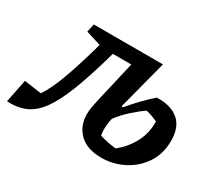

<svg xmlns="http://www.w3.org/2000/svg" viewBox="-149 -666 945 856"><g transform="rotate(30 323.5 -238.0)"><path d="M-47 3 -23 -116 66 -103Q95 -147 121.5 -218.5Q148 -290 178 -395L185 -421L108 -445L117 -487H473L407 -234L413 -231Q443 -267 471.5 -296Q500 -325 523 -345Q594 -348 634.5 -314.5Q675 -281 675 -210Q675 -141 641 -91.5Q607 -42 554 -15.5Q501 11 443 11Q368 11 329 -27.5Q290 -66 290 -126Q290 -142 293 -160Q296 -178 300 -196L351 -416H256Q221 -290 189 -207Q157 -124 123.5 -77Q90 -30 48.5 -12Q7 6 -47 3ZM390 -103Q390 -88 393 -74Q413 -68 434.5 -63.5Q456 -59 478 -57Q523 -94 548 -141.5Q573 -189 573 -240Q573 -246 573 -251Q558 -258 543 -263.5Q528 -269 513 -272Q485 -253 453.5 -224.5Q422 -196 397 -163Q390 -131 390 -103Z"/></g></svg>

Font: Piazzolla SemiBold
Style: Italic
Weight: 600
Italic angle: -11.3°
Designer: Juan Pablo del Peral
Foundry: Huerta Tipografica
Version: Version 1.330